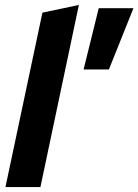

<svg xmlns="http://www.w3.org/2000/svg" viewBox="-20 -754 558 774"><path d="M298 -734 143 0H2L151 -703ZM378 -721H518L419 -474H317Z"/></svg>

Font: Rosa Sans
Style: Bold Italic
Weight: 700
Italic angle: -12°
Designer: Pentagram / MCKL
Foundry: Pentagram / MCKL
Version: Version 1.005;September 16, 2019;FontCreator 11.5.0.2425 64-